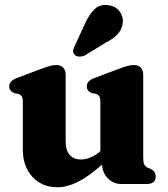

<svg xmlns="http://www.w3.org/2000/svg" viewBox="-20 -758 693 791"><path d="M74 -142V-337Q74 -354.5 69.2 -361.5Q64.5 -368.5 55.5 -371.5L38.5 -374.5Q18 -383 18 -402.5Q18 -424.5 49 -436.5L147.5 -473.5Q170.5 -482 184.5 -486Q198.5 -490 212 -490Q230.5 -490 240.5 -479Q250.5 -468 250.5 -451V-176.5Q250.5 -139 267.2 -120Q284 -101 313.5 -101Q332.5 -101 353 -109.2Q373.5 -117.5 393.5 -135.5V-337Q393.5 -354.5 388.8 -361.5Q384 -368.5 375 -371.5L358.5 -374.5Q337.5 -383 337.5 -402.5Q337.5 -424.5 368.5 -436.5L467 -473.5Q489.5 -482 503.8 -486Q518 -490 532.5 -490Q550.5 -490 560.2 -479Q570 -468 570 -451V-109.5Q570 -89 574.2 -80.5Q578.5 -72 586.5 -68L599.5 -63Q621.5 -52 621.5 -31Q621.5 0 584.5 0H479Q447.5 0 424.8 -22.8Q402 -45.5 400.5 -80Q343.5 -29.5 299.5 -8Q255.5 13.5 217 13.5Q153 13.5 113.5 -29.5Q74 -72.5 74 -142ZM329.5 -659.5Q347 -698 369.5 -720Q392 -742 427.5 -736.5Q458.5 -732 474 -709.2Q489.5 -686.5 485.5 -661Q481 -634.5 463.8 -616.2Q446.5 -598 412.5 -580.5L328.5 -529Q317.5 -524.5 306.2 -524.8Q295 -525 288 -532Q280 -540 281.5 -549.8Q283 -559.5 288.5 -570Z"/></svg>

Font: Fraunces 9pt S050
Style: Bold
Weight: 700
Version: Version 1.000; ttfautohint (v1.8.3)